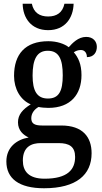

<svg xmlns="http://www.w3.org/2000/svg" viewBox="-20 -767 545 1025"><path d="M237 -606C328 -606 371 -672 373 -747H324C314 -699 282 -679 237 -679C192 -679 160 -699 150 -747H101C102 -672 146 -606 237 -606ZM215 238C388 238 469 166 469 51C469 -35 422 -97 307 -97H204C162 -97 147 -109 147 -136C147 -164 166 -185 186 -196C198 -193 223 -191 238 -191C358 -191 415 -264 415 -366C415 -424 398 -460 374 -488C385 -495 396 -500 412 -500C433 -500 444 -483 444 -462C481 -462 497 -488 497 -517C497 -545 478 -570 440 -570C397 -570 366 -536 347 -515C324 -533 284 -547 238 -547C114 -547 55 -477 55 -362C55 -292 89 -233 144 -210C101 -183 76 -155 76 -114C76 -70 105 -46 133 -33C69 -22 14 19 14 95C14 186 81 238 215 238ZM236 -241C177 -241 154 -282 154 -364C154 -450 177 -496 235 -496C294 -496 315 -452 315 -365C315 -281 295 -241 236 -241ZM218 187C133 187 102 147 102 90C102 15 150 -3 197 -3H293C350 -3 381 16 381 71C381 138 341 187 218 187Z"/></svg>

Font: Noto Serif Ethiopic SemiCondensed Medium
Style: Regular
Weight: 500
Width: 4
Designer: Monotype Design Team
Foundry: Monotype Imaging Inc.
Version: Version 2.102